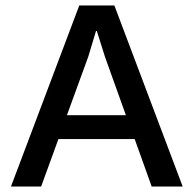

<svg xmlns="http://www.w3.org/2000/svg" viewBox="-20 -680 705 700"><path d="M533 0 471 -173H193L130 0H20L269 -660H397L646 0ZM224 -260H439L363 -472L333 -567H330L302 -474Z"/></svg>

Font: Elaine Sans Medium
Style: Regular
Weight: 500
Designer: Wei Huang
Foundry: Wei Huang
Version: Version 2.001;December 24, 2019;FontCreator 12.0.0.2547 64-b